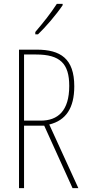

<svg xmlns="http://www.w3.org/2000/svg" viewBox="-20 -970 444 990"><path d="M303 -943V-950H273C239 -898 207 -858 162 -805V-793H176C215 -830 270 -894 303 -943ZM169 -714H78V0H104V-322H208L354 0H384L234 -328C320 -349 363 -413 363 -525C363 -668 292 -714 169 -714ZM166 -689C290 -689 337 -642 337 -527C337 -398 278 -348 190 -348H104V-689Z"/></svg>

Font: Noto Sans Sinhala ExtraCondensed Thin
Style: Regular
Weight: 100
Width: 2
Designer: Jelle Bosma - Monotype Design Team
Foundry: Monotype Imaging Inc.
Version: Version 2.006